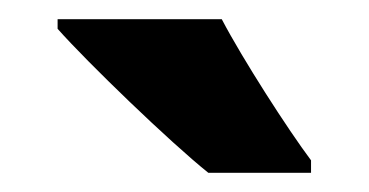

<svg xmlns="http://www.w3.org/2000/svg" viewBox="-20 -786 384 200"><path d="M211 -766H40V-756C71 -721 157 -638 197 -606H304V-619C280 -651 233 -724 211 -766Z"/></svg>

Font: Noto Sans Khmer Condensed ExtraBold
Style: Regular
Weight: 800
Width: 3
Designer: Danh Hong and the Monotype Design Team
Foundry: Monotype Imaging Inc.
Version: Version 2.004